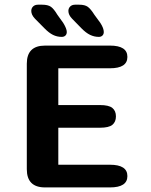

<svg xmlns="http://www.w3.org/2000/svg" viewBox="-20 -818 659 838"><path d="M536 -569.5Q536 -520 460 -520H234.5V-359.5H416Q455 -359.5 470.5 -346.8Q486 -334 486 -310Q486 -286 470.5 -273.2Q455 -260.5 416 -260.5H234.5V-99H460Q536 -99 536 -49.5Q536 0 460 0H176.5Q97 0 97 -79.5V-540Q97 -619 176.5 -619H460Q536 -619 536 -569.5ZM249.5 -657Q229 -657 211.2 -665.8Q193.5 -674.5 173.5 -695L132.5 -736.5Q124 -745.5 120.2 -754Q116.5 -762.5 116.5 -770Q116.5 -782 124.5 -789.8Q132.5 -797.5 146 -797.5H164Q189 -797.5 202 -788.5Q215 -779.5 230.5 -753.5L256 -718Q271.5 -692.5 271.5 -678.5Q271.5 -668.5 265.5 -662.8Q259.5 -657 249.5 -657ZM411.5 -657Q391.5 -657 373.2 -665.8Q355 -674.5 335 -695L294.5 -736.5Q278.5 -753 278.5 -770Q278.5 -782 286.5 -789.8Q294.5 -797.5 308 -797.5H325.5Q350.5 -797.5 363.2 -788.2Q376 -779 392 -753.5L418 -718Q426 -705.5 429.5 -695.8Q433 -686 433 -678.5Q433 -668.5 427 -662.8Q421 -657 411.5 -657Z"/></svg>

Font: Sono Monospace SemiBold
Style: Regular
Weight: 600
Designer: Tyler Finck
Foundry: Tyler Finck
Version: Version 2.112